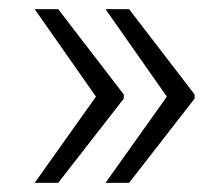

<svg xmlns="http://www.w3.org/2000/svg" viewBox="-20 -481 493 422"><path d="M107.9 -460.9 252 -273.4V-264.2L107.9 -79.1H56.2L190.9 -268.6L56.2 -460.9ZM263.7 -460.9 407.7 -273.4V-264.2L263.7 -79.1H211.9L346.7 -268.6L211.9 -460.9Z"/></svg>

Font: RobotoInd Light
Style: Regular
Weight: 300
Designer: Google
Version: Version 2.001151; 2014